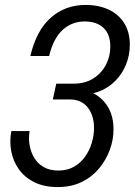

<svg xmlns="http://www.w3.org/2000/svg" viewBox="-20 -748 546 778"><path d="M214 10Q159 10 119.5 -9.5Q80 -29 56.5 -62Q33 -95 25.5 -135.5Q18 -176 26 -217H100Q95 -188 100 -159.5Q105 -131 119 -108Q133 -85 157 -71Q181 -57 217 -57Q253 -57 280 -72.5Q307 -88 325 -113.5Q343 -139 352 -169.5Q361 -200 361 -229Q361 -280 335.5 -312.5Q310 -345 263 -345H194L208 -409H277Q325 -409 358 -430Q391 -451 409 -485Q427 -519 427 -559Q427 -609 399.5 -635Q372 -661 323 -661Q271 -661 233.5 -626.5Q196 -592 179 -521H103Q127 -624 185.5 -676Q244 -728 327 -728Q381 -728 421.5 -708.5Q462 -689 484 -653Q506 -617 506 -567Q506 -524 490.5 -486Q475 -448 446.5 -419.5Q418 -391 380.5 -377Q343 -363 298 -368L297 -389Q363 -380 401.5 -336.5Q440 -293 440 -224Q440 -182 425 -141Q410 -100 381.5 -65.5Q353 -31 311 -10.5Q269 10 214 10Z"/></svg>

Font: Instrument Sans SemiCondensed
Style: Italic
Weight: 400
Width: 4
Italic angle: -13°
Designer: Rodrigo Fuenzalida
Foundry: fragTYPE
Version: Version 1.000;gftools[0.9.28]